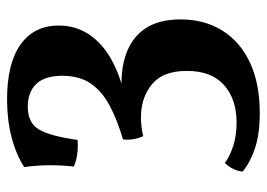

<svg xmlns="http://www.w3.org/2000/svg" viewBox="-126 -381 756 544"><g transform="rotate(-90 252.0 -109.0)"><path d="M203.1 249Q144.4 249 104 235.5Q63.6 222 37.9 200.4Q39 187.7 45.1 174.5Q51.2 161.2 62.4 150.1Q79.1 163.3 109.2 173.3Q139.2 183.3 176.6 183.3Q243 183.3 283.1 147.7Q323.1 112.1 323.1 42.2Q323.1 -25.5 285.2 -56.5Q247.3 -87.6 191.5 -87.6Q164.1 -87.6 138.2 -81.2Q131.7 -95.3 129.4 -110.8Q127.1 -126.3 129.1 -138.5Q186.3 -155.5 226.4 -177.2Q266.6 -199 288 -231Q309.3 -262.9 309.3 -310.3Q309.3 -360.1 286.2 -384.2Q263.1 -408.3 221.4 -408.3Q176.1 -408.3 157.3 -376.9Q138.5 -345.5 127.6 -267.2Q108.4 -265.6 87.9 -268.2Q67.3 -270.8 52.2 -277.9Q55.8 -311.5 55.8 -346.7Q55.7 -382 50.7 -418.5Q87.5 -442.1 136.3 -454.5Q185.1 -467 242.3 -467Q344.5 -467 398.1 -428.7Q451.6 -390.4 451.6 -320.8Q451.6 -271.8 426.1 -234.3Q400.6 -196.7 356.4 -172Q312.2 -147.2 255.3 -134.7V-141.7Q322.8 -146.9 370.7 -129.9Q418.6 -112.9 443.8 -74.6Q469 -36.3 469 25Q469 92.5 437.4 143Q405.9 193.5 346.6 221.3Q287.4 249 203.1 249Z"/></g></svg>

Font: Vollkorn
Style: Regular
Weight: 400
Designer: Friedrich Althausen
Foundry: Friedrich Althausen
Version: Version 5.001